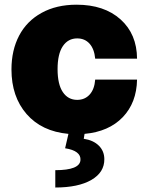

<svg xmlns="http://www.w3.org/2000/svg" viewBox="-20 -573 647 834"><path d="M347.3 8.5 343.8 29.8Q385.7 36.2 409.3 59.7Q432.9 83.1 433.2 117.9Q433.9 175.4 377 208.5Q320 241.5 220.2 241.5V166.2Q326.7 166.2 329.5 122.2Q331 102.3 314.1 89.3Q297.2 76.3 262.8 71L277.3 8.5Q161.2 -2.1 95.5 -77.6Q29.8 -153.1 29.8 -271.3Q29.8 -355.1 63.2 -418.5Q96.6 -481.9 160.9 -517.2Q225.1 -552.6 312.5 -552.6Q432.5 -552.6 503.6 -488.8Q574.6 -425.1 575.3 -318.2H393.5Q389.6 -360.4 369 -383.3Q348.4 -406.2 315.3 -406.2Q275.6 -406.2 252.8 -372.3Q230.1 -338.4 230.1 -272.7Q230.1 -207 252.8 -173.1Q275.6 -139.2 315.3 -139.2Q348.4 -139.2 369.3 -162.1Q390.3 -185 393.5 -227.3H575.3Q573.5 -126.8 513.1 -63.9Q452.8 -1.1 347.3 8.5Z"/></svg>

Font: Karasuma Gothic
Style: Black
Weight: 900
Designer: Rasmus Andersson / Ryoko Nishizuka
Foundry: Genbu
Version: Version 1.00